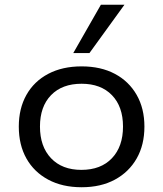

<svg xmlns="http://www.w3.org/2000/svg" viewBox="-20 -778 685 807"><path d="M323 9Q242 9 182.5 -23Q123 -55 91 -112Q59 -169 59 -246Q59 -322 91 -379Q123 -436 182.5 -467.5Q242 -499 323 -499Q404 -499 463 -467.5Q522 -436 554.5 -379Q587 -322 587 -246Q587 -169 554.5 -112Q522 -55 463 -23Q404 9 323 9ZM322 -64Q404 -64 450.5 -113Q497 -162 497 -246Q497 -330 450.5 -378Q404 -426 323 -426Q241 -426 194.5 -378Q148 -330 148 -246Q148 -162 194.5 -113Q241 -64 322 -64ZM288 -555 404 -758H503L356 -555Z"/></svg>

Font: Nunito Sans 10pt SemiExpanded
Style: Regular
Weight: 400
Width: 6
Designer: Vernon Adams
Foundry: Vernon Adams
Version: Version 3.101;gftools[0.9.27]